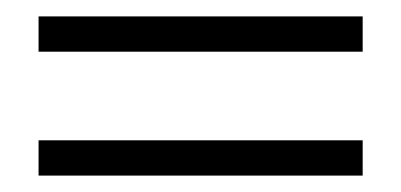

<svg xmlns="http://www.w3.org/2000/svg" viewBox="-20 -467 489 234"><path d="M27 -447H422V-404H27ZM27 -296H422V-253H27Z"/></svg>

Font: Phudu Light ExtraBold
Style: Regular
Weight: 800
Version: Version 1.005;gftools[0.9.23]